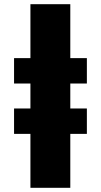

<svg xmlns="http://www.w3.org/2000/svg" viewBox="-20 -790 481 915"><path d="M47 -392H125V-273H47V-152H125V105H315V-152H394V-273H315V-392H394V-513H315V-770H125V-513H47Z"/></svg>

Font: Bounded
Style: Bold
Weight: 700
Designer: Vlad Churkin
Version: Version 3.0